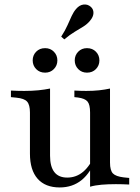

<svg xmlns="http://www.w3.org/2000/svg" viewBox="-20 -814 617 847"><path d="M263.7 -640.3 250 -652.4Q267.7 -679.8 277.8 -702.8Q287.9 -725.8 296.4 -744Q304.8 -762.1 316.1 -775Q330.6 -791.9 348.8 -794Q366.9 -796 380.6 -783.9Q392.7 -773.4 392.3 -756.5Q391.9 -739.5 376.6 -721.8Q364.5 -707.3 347.6 -696.8Q330.6 -686.3 309.7 -673.8Q288.7 -661.3 263.7 -640.3ZM200.8 -414.5V-207.3H112.1V-317.7Q112.1 -351.6 99.6 -365.7Q87.1 -379.8 52.4 -383.1L28.2 -385.5V-414.5Q44.4 -413.7 58.1 -413.3Q71.8 -412.9 87.1 -412.9Q121 -412.9 149.2 -415.7Q177.4 -418.5 200.8 -423.4ZM200.8 -207.3V-127.4Q200.8 -79 219.8 -54.8Q238.7 -30.6 276.6 -30.6Q316.9 -30.6 347.6 -56.9Q378.2 -83.1 400.8 -136.3L405.6 -120.2Q380.6 -52.4 340.3 -19.8Q300 12.9 243.5 12.9Q179.8 12.9 146 -25.4Q112.1 -63.7 112.1 -136.3V-207.3ZM377.4 0V-207.3H465.3V-96.8Q465.3 -62.1 478.2 -48.8Q491.1 -35.5 525.8 -31.5L550 -29V0Q533.9 -0.8 520.2 -1.2Q506.5 -1.6 491.1 -1.6Q457.3 -1.6 428.6 0.8Q400 3.2 377.4 9.7ZM465.3 -414.5V-207.3H377.4V-317.7Q377.4 -352.4 366.1 -366.1Q354.8 -379.8 323.4 -383.9L308.1 -385.5V-414.5Q324.2 -413.7 335.9 -413.3Q347.6 -412.9 360.5 -412.9Q391.1 -412.9 417.3 -415.7Q443.5 -418.5 465.3 -423.4ZM363.7 -493.5Q340.3 -493.5 325 -509.3Q309.7 -525 309.7 -547.6Q309.7 -570.2 325 -585.9Q340.3 -601.6 363.7 -601.6Q387.9 -601.6 403.2 -585.9Q418.5 -570.2 418.5 -547.6Q418.5 -525 403.2 -509.3Q387.9 -493.5 363.7 -493.5ZM179 -493.5Q154.8 -493.5 139.5 -509.3Q124.2 -525 124.2 -547.6Q124.2 -570.2 139.5 -585.9Q154.8 -601.6 179 -601.6Q202.4 -601.6 217.7 -585.9Q233.1 -570.2 233.1 -547.6Q233.1 -525 217.7 -509.3Q202.4 -493.5 179 -493.5Z"/></svg>

Font: Playfair 5pt SemiExpanded Light Medium
Style: Regular
Weight: 500
Version: Version 2.203